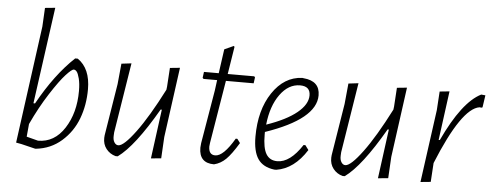

<svg xmlns="http://www.w3.org/2000/svg" viewBox="-48 -827 2465 958"><g transform="rotate(5 1184.5 -347.5)"><path d="M327 -460Q391 -416 391 -312Q391 -233 365.5 -165Q340 -97 286 -49.5Q232 -2 158 6H154L84 -11L57 -16L137 -604L142 -698L193 -703L126 -219H134Q217 -369 314 -460ZM312 -404Q302 -404 273 -372.5Q244 -341 198.5 -270.5Q153 -200 113 -114L107 -50L165 -35Q247 -35 297 -112.5Q347 -190 347 -300Q347 -337 340.5 -362Q334 -387 327 -395.5Q320 -404 312 -404Z M596 -460 540 -110 539 -92Q538 -72 546 -59.5Q554 -47 566 -47Q593 -47 651.5 -126Q710 -205 781 -344L783 -360L789 -454L839 -459L791 -108L785 -1L734 4L767 -243H761Q650 -51 568 8H557Q528 0 510 -23Q492 -46 493 -78L494 -91L536 -351L546 -454Z M1050 6Q975 6 975 -71L977 -94L1022 -361L1029 -414H961L956 -419L960 -449H1034L1051 -570L1097 -591L1101 -587L1079 -449H1212L1216 -444L1212 -414H1073L1021 -99L1019 -81Q1019 -39 1052 -39Q1093 -39 1147 -131H1155L1170 -111Q1135 -53 1109 -27.5Q1083 -2 1050 6Z M1513 -106Q1451 -8 1362 6H1352Q1295 -1 1269.5 -38.5Q1244 -76 1244 -150Q1244 -283 1302.5 -370.5Q1361 -458 1451 -462L1458 -461Q1540 -454 1540 -382Q1540 -263 1289 -177V-163Q1289 -97 1307 -67Q1325 -37 1363 -37Q1427 -37 1487 -129H1496ZM1444 -424Q1386 -424 1344 -366Q1302 -308 1292 -214Q1391 -248 1443 -290.5Q1495 -333 1495 -378Q1495 -424 1444 -424Z M1733 -460 1677 -110 1676 -92Q1675 -72 1683 -59.5Q1691 -47 1703 -47Q1730 -47 1788.5 -126Q1847 -205 1918 -344L1920 -360L1926 -454L1976 -459L1928 -108L1922 -1L1871 4L1904 -243H1898Q1787 -51 1705 8H1694Q1665 0 1647 -23Q1629 -46 1630 -78L1631 -91L1673 -351L1683 -454Z M2189 -459 2156 -213H2162Q2254 -410 2348 -457L2369 -455L2360 -394L2355 -392L2345 -393Q2256 -379 2141 -96L2135 -1L2084 4L2134 -360L2140 -454Z"/></g></svg>

Font: Alegreya Sans Light
Style: Italic
Weight: 300
Italic angle: -7°
Designer: Juan Pablo del Peral
Foundry: Huerta Tipografica
Version: Version 2.007